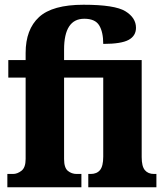

<svg xmlns="http://www.w3.org/2000/svg" viewBox="-20 -789 696 809"><path d="M11 -56H35Q53 -56 70.5 -69.5Q88 -83 88 -119V-462H15V-536H88V-566Q88 -665 144.5 -717Q201 -769 332 -769Q464 -769 508.5 -741.5Q553 -714 553 -672Q553 -638 522 -621Q491 -604 415 -604Q415 -654 398 -682Q381 -710 335 -710Q250 -710 250 -580V-536H577V-127Q577 -88 590.5 -72Q604 -56 629 -56H639V0H352V-56H362Q388 -56 401.5 -72.5Q415 -89 415 -129V-462H250V-119Q250 -82 266 -69Q282 -56 303 -56H323V0H11Z"/></svg>

Font: Noto Serif CondBlack
Style: Regular
Weight: 900
Width: 3
Designer: Monotype Design Team
Foundry: Monotype Imaging Inc.
Version: Version 1.001